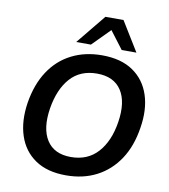

<svg xmlns="http://www.w3.org/2000/svg" viewBox="-100 -1023 986 1118"><g transform="rotate(10 393.5 -464.5)"><path d="M73 -368Q91 -479 142 -556.5Q193 -634 272.5 -674.5Q352 -715 453 -715Q565 -715 636 -666.5Q707 -618 735 -533Q763 -448 745 -338Q728 -227 676.5 -149.5Q625 -72 546 -31Q467 10 365 10Q254 10 183 -38.5Q112 -87 84 -172.5Q56 -258 73 -368ZM207 -358Q188 -237 232 -168.5Q276 -100 375 -100Q474 -100 534 -166.5Q594 -233 612 -348Q631 -469 586.5 -537Q542 -605 442 -605Q343 -605 284.5 -539.5Q226 -474 207 -358ZM290 -765 432 -939H539L646 -765H559L480 -869L377 -765Z"/></g></svg>

Font: Mulish
Style: Bold Italic
Weight: 700
Italic angle: -9°
Designer: Vernon Adams
Foundry: Vernon Adams
Version: Version 3.603; ttfautohint (v1.8.3)